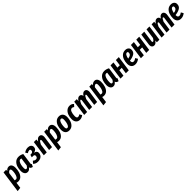

<svg xmlns="http://www.w3.org/2000/svg" viewBox="843 -3264 6203 6203"><g transform="rotate(-45 3944.5 -162.5)"><path d="M87 -530H205L203 -475Q259 -546 337 -546Q398 -546 433 -499Q468 -452 468 -366Q468 -264 442 -177.5Q416 -91 360 -37.5Q304 16 219 16Q182 16 145 3L117 205L-18 221ZM332 -363Q332 -407 320 -425.5Q308 -444 285 -444Q265 -444 242.5 -428Q220 -412 200 -385L160 -95Q186 -85 210 -85Q251 -85 278.5 -129.5Q306 -174 319 -238.5Q332 -303 332 -363Z M957 -499 906 -142Q903 -124 903 -111Q903 -98 907.5 -90Q912 -82 924 -76L882 14Q843 9 816.5 -10Q790 -29 781 -64Q753 -24 722.5 -4Q692 16 650 16Q585 16 548.5 -34Q512 -84 512 -170Q512 -266 540.5 -351.5Q569 -437 630.5 -491.5Q692 -546 787 -546Q871 -546 957 -499ZM648 -168Q648 -124 659 -105Q670 -86 693 -86Q715 -86 734 -104.5Q753 -123 775 -157L814 -440Q795 -447 777 -447Q734 -447 705 -405.5Q676 -364 662 -300Q648 -236 648 -168Z M1363 -417Q1363 -365 1329.5 -329Q1296 -293 1230 -281Q1342 -266 1342 -169Q1342 -122 1318.5 -80Q1295 -38 1246 -11.5Q1197 15 1124 15Q1021 15 956 -50L1024 -127Q1049 -105 1072.5 -94.5Q1096 -84 1122 -84Q1163 -84 1183.5 -109Q1204 -134 1204 -173Q1204 -203 1186.5 -215.5Q1169 -228 1136 -228H1077L1101 -319H1139Q1181 -319 1203.5 -341.5Q1226 -364 1226 -399Q1226 -449 1179 -449Q1154 -449 1132 -440Q1110 -431 1081 -413L1033 -486Q1114 -546 1210 -546Q1278 -546 1320.5 -511Q1363 -476 1363 -417Z M1831 -424Q1831 -406 1828 -388L1773 0H1639L1690 -370Q1691 -377 1691 -390Q1691 -426 1667 -426Q1646 -426 1624 -396Q1602 -366 1575 -310L1532 0H1398L1472 -530H1588L1584 -444Q1615 -492 1649.5 -519Q1684 -546 1728 -546Q1775 -546 1803 -513.5Q1831 -481 1831 -424Z M1943 -530H2061L2059 -475Q2115 -546 2193 -546Q2254 -546 2289 -499Q2324 -452 2324 -366Q2324 -264 2298 -177.5Q2272 -91 2216 -37.5Q2160 16 2075 16Q2038 16 2001 3L1973 205L1838 221ZM2188 -363Q2188 -407 2176 -425.5Q2164 -444 2141 -444Q2121 -444 2098.5 -428Q2076 -412 2056 -385L2016 -95Q2042 -85 2066 -85Q2107 -85 2134.5 -129.5Q2162 -174 2175 -238.5Q2188 -303 2188 -363Z M2371 -190Q2371 -280 2399 -361.5Q2427 -443 2485.5 -494.5Q2544 -546 2629 -546Q2714 -546 2761 -492.5Q2808 -439 2808 -340Q2808 -251 2780.5 -169.5Q2753 -88 2695 -36Q2637 16 2551 16Q2465 16 2418 -37Q2371 -90 2371 -190ZM2673 -359Q2673 -443 2620 -443Q2580 -443 2554.5 -399Q2529 -355 2518 -292.5Q2507 -230 2507 -172Q2507 -86 2559 -86Q2599 -86 2624.5 -130.5Q2650 -175 2661.5 -238Q2673 -301 2673 -359Z M3260 -482 3194 -408Q3174 -425 3157 -432.5Q3140 -440 3120 -440Q3057 -440 3027.5 -363Q2998 -286 2998 -189Q2998 -137 3014 -114.5Q3030 -92 3060 -92Q3081 -92 3099 -100Q3117 -108 3144 -125L3192 -43Q3120 16 3039 16Q2954 16 2906 -39Q2858 -94 2858 -192Q2858 -285 2888 -366Q2918 -447 2976.5 -496.5Q3035 -546 3116 -546Q3162 -546 3197 -530Q3232 -514 3260 -482Z M3893 -424Q3893 -408 3890 -388L3834 0H3700L3751 -370Q3753 -390 3753 -395Q3753 -428 3732 -428Q3714 -428 3694.5 -399.5Q3675 -371 3650 -315L3605 0H3471L3522 -370Q3524 -388 3524 -394Q3524 -428 3503 -428Q3484 -428 3464.5 -399Q3445 -370 3420 -312L3377 0H3243L3317 -530H3433L3429 -446Q3458 -494 3490.5 -520Q3523 -546 3564 -546Q3603 -546 3628.5 -521Q3654 -496 3661 -450Q3690 -497 3722 -521.5Q3754 -546 3793 -546Q3838 -546 3865.5 -513Q3893 -480 3893 -424Z M4005 -530H4123L4121 -475Q4177 -546 4255 -546Q4316 -546 4351 -499Q4386 -452 4386 -366Q4386 -264 4360 -177.5Q4334 -91 4278 -37.5Q4222 16 4137 16Q4100 16 4063 3L4035 205L3900 221ZM4250 -363Q4250 -407 4238 -425.5Q4226 -444 4203 -444Q4183 -444 4160.5 -428Q4138 -412 4118 -385L4078 -95Q4104 -85 4128 -85Q4169 -85 4196.5 -129.5Q4224 -174 4237 -238.5Q4250 -303 4250 -363Z M4875 -499 4824 -142Q4821 -124 4821 -111Q4821 -98 4825.5 -90Q4830 -82 4842 -76L4800 14Q4761 9 4734.5 -10Q4708 -29 4699 -64Q4671 -24 4640.5 -4Q4610 16 4568 16Q4503 16 4466.5 -34Q4430 -84 4430 -170Q4430 -266 4458.5 -351.5Q4487 -437 4548.5 -491.5Q4610 -546 4705 -546Q4789 -546 4875 -499ZM4566 -168Q4566 -124 4577 -105Q4588 -86 4611 -86Q4633 -86 4652 -104.5Q4671 -123 4693 -157L4732 -440Q4713 -447 4695 -447Q4652 -447 4623 -405.5Q4594 -364 4580 -300Q4566 -236 4566 -168Z M5177 -218H5066L5036 0H4902L4976 -530H5110L5081 -321H5191L5220 -530H5354L5280 0H5146Z M5815 -410Q5815 -306 5735 -257.5Q5655 -209 5525 -194V-180Q5525 -132 5542.5 -110Q5560 -88 5594 -88Q5622 -88 5647.5 -99Q5673 -110 5706 -134L5754 -53Q5670 16 5574 16Q5488 16 5439.5 -35.5Q5391 -87 5391 -185Q5391 -279 5420 -361.5Q5449 -444 5509 -495Q5569 -546 5657 -546Q5730 -546 5772.5 -507.5Q5815 -469 5815 -410ZM5684 -405Q5684 -451 5643 -451Q5600 -451 5573 -402.5Q5546 -354 5533 -281Q5684 -298 5684 -405Z M6109 -218H5998L5968 0H5834L5908 -530H6042L6013 -321H6123L6152 -530H6286L6212 0H6078Z M6325 -103Q6325 -119 6328 -137L6382 -530H6516L6463 -149Q6462 -143 6462 -133Q6462 -100 6486 -100Q6508 -100 6529 -123.5Q6550 -147 6571 -184L6620 -530H6753L6679 0H6563L6567 -78Q6537 -33 6506 -8.5Q6475 16 6430 16Q6382 16 6353.5 -16Q6325 -48 6325 -103Z M7428 -424Q7428 -408 7425 -388L7369 0H7235L7286 -370Q7288 -390 7288 -395Q7288 -428 7267 -428Q7249 -428 7229.5 -399.5Q7210 -371 7185 -315L7140 0H7006L7057 -370Q7059 -388 7059 -394Q7059 -428 7038 -428Q7019 -428 6999.5 -399Q6980 -370 6955 -312L6912 0H6778L6852 -530H6968L6964 -446Q6993 -494 7025.5 -520Q7058 -546 7099 -546Q7138 -546 7163.5 -521Q7189 -496 7196 -450Q7225 -497 7257 -521.5Q7289 -546 7328 -546Q7373 -546 7400.5 -513Q7428 -480 7428 -424Z M7901 -410Q7901 -306 7821 -257.5Q7741 -209 7611 -194V-180Q7611 -132 7628.5 -110Q7646 -88 7680 -88Q7708 -88 7733.5 -99Q7759 -110 7792 -134L7840 -53Q7756 16 7660 16Q7574 16 7525.5 -35.5Q7477 -87 7477 -185Q7477 -279 7506 -361.5Q7535 -444 7595 -495Q7655 -546 7743 -546Q7816 -546 7858.5 -507.5Q7901 -469 7901 -410ZM7770 -405Q7770 -451 7729 -451Q7686 -451 7659 -402.5Q7632 -354 7619 -281Q7770 -298 7770 -405Z"/></g></svg>

Font: Fira Sans Compressed SemiBold
Style: Italic
Weight: 600
Width: 1
Italic angle: -8°
Designer: bBox Type GmbH & Carrois Corporate GbR & Edenspiekermann AG
Foundry: bBox Type GmbH & Carrois Corporate GbR & Edenspiekermann AG
Version: Version 4.301